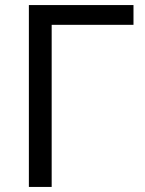

<svg xmlns="http://www.w3.org/2000/svg" viewBox="-20 -732 573 758"><path d="M184 6H94V-712H507V-634H184Z"/></svg>

Font: LXGW 975 Gothic SC
Style: Regular
Weight: 400
Version: Version 2.01;February 25, 2021